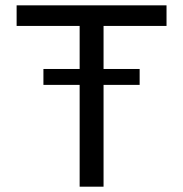

<svg xmlns="http://www.w3.org/2000/svg" viewBox="-20 -702 688 722"><path d="M369.4 0V-604.5H606.2V-681.9H42.5V-604.5H279.5V0ZM505.1 -442.6H143.3V-382.8H505.1Z"/></svg>

Font: Estedad-FD-VF Thin
Style: Regular
Weight: 100
Designer: Amin Abedi
Version: Version 5.0